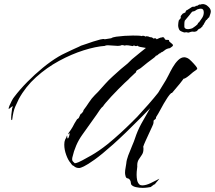

<svg xmlns="http://www.w3.org/2000/svg" viewBox="-20 -780 1040 929"><path d="M709 125Q703 126 692.5 127.5Q682 129 670 129Q654 129 638 125.5Q622 122 615 113Q614 110 613.5 107.5Q613 105 613 104Q613 100 611 95Q606 84 597.5 83Q589 82 587 70Q586 66 585.5 63Q585 60 585 56Q585 44 587.5 32.5Q590 21 591 11Q592 -5 600.5 -28Q609 -51 619 -74Q629 -97 633 -110Q645 -147 663.5 -181Q682 -215 701 -247L707 -257L664 -213Q583 -131 527.5 -81.5Q472 -32 437.5 -7.5Q403 17 386 25Q369 33 364 33Q346 33 337 23Q336 22 335 22Q334 22 332 21Q329 19 326.5 15.5Q324 12 322 9Q310 -4 300.5 -30Q291 -56 291 -80Q291 -95 295 -104Q297 -107 300.5 -114.5Q304 -122 304 -124H305Q305 -110 308 -110Q311 -110 314.5 -121.5Q318 -133 318 -136Q318 -135 317.5 -135.5Q317 -136 317 -136H316Q315 -135 315 -133Q315 -131 313 -130Q310 -133 311 -135Q326 -156 331.5 -166Q337 -176 340.5 -183Q344 -190 351 -200Q353 -204 356.5 -205.5Q360 -207 362 -211Q365 -216 366.5 -221Q368 -226 372 -230Q374 -229 378.5 -235.5Q383 -242 383 -242L384 -247Q398 -265 410.5 -284.5Q423 -304 439 -320L454 -335L489 -374Q505 -392 526 -411Q547 -430 565 -446Q569 -450 573.5 -453Q578 -456 582 -460Q600 -474 608 -483Q616 -492 634 -506Q644 -514 659 -526.5Q674 -539 686 -548L681 -549L658 -553Q651 -554 645 -559Q640 -556 636 -557Q632 -557 628 -561L624 -557H622Q620 -557 610 -559Q600 -561 592 -561Q586 -561 584 -559Q581 -561 577 -561Q573 -561 570 -562Q563 -558 550 -558Q539 -558 525.5 -559.5Q512 -561 502 -561Q491 -561 488 -558Q443 -555 384.5 -536.5Q326 -518 266 -485.5Q206 -453 154.5 -406.5Q103 -360 71 -301Q64 -287 54 -264.5Q44 -242 39 -201Q39 -200 36.5 -199Q34 -198 34 -211Q34 -217 35 -226.5Q36 -236 38 -250V-251Q38 -255 40.5 -260Q43 -265 40 -266L22 -252Q21 -257 25.5 -268Q30 -279 36.5 -291.5Q43 -304 48 -310Q76 -347 112 -383.5Q148 -420 187 -452Q226 -484 263 -506Q280 -516 296.5 -523.5Q313 -531 329 -539Q331 -540 341 -544.5Q351 -549 361 -553.5Q371 -558 372 -559Q380 -561 396 -567Q412 -573 431 -579Q450 -585 465.5 -589Q481 -593 487 -590L518 -595Q525 -600 542.5 -602.5Q560 -605 582 -606.5Q604 -608 623 -608Q639 -608 650.5 -607.5Q662 -607 666 -605V-606Q668 -607 672 -607Q676 -607 678.5 -606Q681 -605 683 -603Q689 -606 694 -604Q697 -604 700 -602.5Q703 -601 706 -600H709Q714 -600 717.5 -597.5Q721 -595 724 -593Q729 -596 731 -595Q733 -595 735 -593.5Q737 -592 738 -590Q740 -591 750.5 -595.5Q761 -600 761 -598Q764 -600 768 -600Q774 -600 776.5 -593Q779 -586 789 -587H793Q799 -587 798 -583.5Q797 -580 804 -575Q809 -571 813 -567.5Q817 -564 817 -561Q817 -556 802 -547Q786 -545 776.5 -536.5Q767 -528 758 -526L757 -523Q750 -522 745.5 -516.5Q741 -511 734 -510Q732 -506 730.5 -505Q729 -504 723 -499Q708 -488 693 -476.5Q678 -465 664 -453Q661 -450 653.5 -446Q646 -442 643 -440Q638 -436 638.5 -433Q639 -430 633 -426Q632 -425 624 -417.5Q616 -410 608.5 -403Q601 -396 601 -395Q597 -392 583.5 -379Q570 -366 552.5 -348.5Q535 -331 518.5 -313Q502 -295 491 -282Q480 -269 479 -266Q471 -260 462.5 -247.5Q454 -235 448 -226Q411 -174 377.5 -127Q344 -80 330 -18Q329 -15 329 -10Q329 -2 333 1.5Q337 5 342 10Q350 9 360.5 4.5Q371 0 378 -4Q386 -8 421.5 -28Q457 -48 500 -82Q532 -108 563 -136.5Q594 -165 616 -187Q638 -209 644 -215Q671 -244 699 -276Q727 -308 745 -331L783 -393Q787 -399 795.5 -416.5Q804 -434 815.5 -454Q827 -474 841.5 -488.5Q856 -503 872 -503Q879 -503 889 -498Q894 -496 906.5 -483.5Q919 -471 928.5 -459Q938 -447 932 -444Q929 -442 926.5 -439.5Q924 -437 920 -435Q915 -432 905 -423Q895 -414 884.5 -406.5Q874 -399 868 -399Q868 -399 865 -394.5Q862 -390 850 -375Q838 -360 812 -330Q809 -332 800.5 -321.5Q792 -311 784 -297.5Q776 -284 772 -278Q761 -259 753.5 -244.5Q746 -230 735 -213V-211Q735 -205 730.5 -202.5Q726 -200 723 -196Q723 -192 723 -189Q723 -186 722 -182Q722 -180 715.5 -166Q709 -152 700.5 -133.5Q692 -115 684 -97.5Q676 -80 673 -70Q674 -67 674 -64Q674 -61 674 -58Q674 -42 666.5 -31Q659 -20 651.5 -8.5Q644 3 644 20Q645 24 643 37.5Q641 51 641 66Q641 79 643.5 91.5Q646 104 654 112Q659 117 668 117Q686 117 709 106Q732 95 739 91L750 85Q750 86 750.5 86.5Q751 87 749 87Q748 90 738.5 100Q729 110 730 113Q729 112 726.5 111.5Q724 111 725 113ZM890 -622Q889 -622 887 -623Q885 -624 883 -624Q880 -624 876.5 -623.5Q873 -623 871 -623Q870 -623 860 -627Q850 -631 848 -635Q842 -646 842 -658Q842 -664 843 -670Q844 -676 845 -681Q846 -683 849.5 -686.5Q853 -690 855 -693Q854 -695 854 -698Q854 -704 864 -714L877 -720Q877 -721 879 -726Q881 -731 885 -731Q891 -735 897 -738.5Q903 -742 910 -747Q913 -747 917.5 -747.5Q922 -748 924 -748Q928 -753 930 -752Q932 -751 936 -753Q940 -755 942 -757Q944 -759 951 -758Q954 -760 959 -760Q964 -760 966 -760Q968 -760 974 -757.5Q980 -755 983 -752Q1000 -739 1000 -725Q1000 -718 996 -707.5Q992 -697 992 -696Q989 -695 986 -691Q983 -687 981 -685Q978 -681 978 -683Q978 -685 974 -677Q972 -675 969 -668.5Q966 -662 964 -659Q961 -659 961 -656Q961 -653 960 -653Q957 -650 954.5 -647.5Q952 -645 950 -643Q949 -642 946.5 -641.5Q944 -641 942 -639Q938 -638 936.5 -634.5Q935 -631 931 -629Q922 -625 916.5 -626.5Q911 -628 904 -626Q901 -625 896.5 -623.5Q892 -622 890 -622ZM889 -639H892Q894 -639 901 -640.5Q908 -642 910 -643L919 -649Q928 -655 934 -661Q936 -662 937.5 -666.5Q939 -671 943 -672Q946 -677 956 -690.5Q966 -704 966 -720Q966 -738 952 -738Q949 -738 946 -737.5Q943 -737 940 -736Q934 -735 929.5 -731.5Q925 -728 920 -726Q919 -725 915 -725Q911 -725 909 -722Q907 -721 902 -714Q897 -707 895 -705Q890 -699 884.5 -692.5Q879 -686 874 -680Q872 -673 872 -664Q872 -655 872 -649Q875 -639 889 -639Z"/></svg>

Font: Cherish
Style: Regular
Weight: 400
Designer: Robert E. Leuschke
Foundry: Robert E. Leuschke
Version: Version 1.005